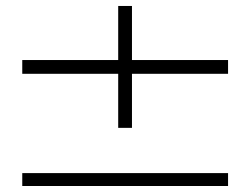

<svg xmlns="http://www.w3.org/2000/svg" viewBox="-20 -620 834 640"><path d="M740.2 -419.9V-374H419.9V-193.8H374V-374H54.2V-419.9H374V-600.1H419.9V-419.9ZM54.2 -43H740.2V0H54.2Z"/></svg>

Font: Oakes Grotesk
Style: Light
Weight: 300
Designer: Samuel Oakes
Foundry: Samuel Oakes
Version: Version 1.0 | wf-rip DC20170320